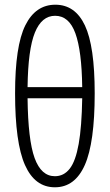

<svg xmlns="http://www.w3.org/2000/svg" viewBox="-20 -785 466 815"><path d="M213 10Q128 10 86 -84.5Q44 -179 44 -389Q44 -590 87.5 -677.5Q131 -765 215 -765Q299 -765 340.5 -677Q382 -589 382 -389Q382 -179 340 -84.5Q298 10 213 10ZM97 -415H329Q327 -569 300 -643.5Q273 -718 214 -718Q157 -718 128 -646.5Q99 -575 97 -415ZM213 -37Q251 -37 276 -69Q301 -101 314 -174Q327 -247 329 -368H97Q99 -191 127 -114Q155 -37 213 -37Z"/></svg>

Font: Noto Sans ExtraCondensed Light
Style: Regular
Weight: 300
Width: 2
Designer: Monotype Design Team
Foundry: Monotype Imaging Inc.
Version: Version 2.013; ttfautohint (v1.8.4.7-5d5b)